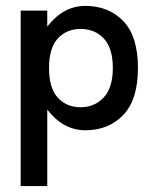

<svg xmlns="http://www.w3.org/2000/svg" viewBox="-20 -425 512 650"><path d="M269 -405Q348 -405 397.5 -353.5Q447 -302 447 -195Q447 -88 397.5 -36Q348 16 269 16Q194 16 140 -54V205H50V-389H140V-335Q194 -405 269 -405ZM253 -62Q300 -62 331 -95Q362 -128 362 -195Q362 -262 331.5 -294.5Q301 -327 253 -327Q205 -327 175.5 -294.5Q146 -262 146 -195Q146 -127 175.5 -94.5Q205 -62 253 -62Z"/></svg>

Font: MB Grotesk
Style: Regular
Weight: 400
Designer: Nawras Khrais
Foundry: Nawras Khrais
Version: Version 1.000;PS 001.000;hotconv 1.0.88;makeotf.lib2.5.64775